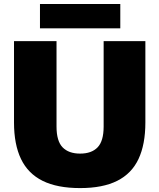

<svg xmlns="http://www.w3.org/2000/svg" viewBox="-20 -950 814 980"><path d="M389 10Q272 10 197.5 -27Q123 -64 87.2 -138.5Q51.5 -213 51.5 -324.5V-740H268.5V-304Q268.5 -230 299.5 -198Q330.5 -166 389 -166Q447.5 -166 478.2 -198Q509 -230 509 -304V-740H722V-324.5Q722 -213 687 -138.5Q652 -64 578.2 -27Q504.5 10 389 10ZM184 -805.5V-929.5H594V-805.5Z"/></svg>

Font: Encode Sans SC Condensed Thin Black
Style: Regular
Weight: 900
Version: Version 3.002